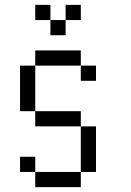

<svg xmlns="http://www.w3.org/2000/svg" viewBox="-20 -770 540 790"><path d="M62.5 -500H125V-312.5H62.5ZM312.5 -250H375V-62.5H312.5ZM125 -62.5H312.5V0H125ZM62.5 -125H125V-62.5H62.5ZM125 -312.5H312.5V-250H125ZM312.5 -500H375V-437.5H312.5ZM125 -562.5H312.5V-500H125ZM250 -750H312.5V-687.5H250ZM187.5 -687.5H250V-625H187.5ZM125 -750H187.5V-687.5H125Z"/></svg>

Font: Pixel Operator Mono
Style: Regular
Weight: 400
Monospace: yes
Designer: Jayvee Enaguas (HarvettFox96)
Version: 2016.04.25